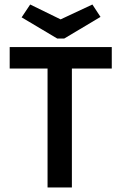

<svg xmlns="http://www.w3.org/2000/svg" viewBox="-20 -832 540 852"><path d="M191 0V-528H23V-623H476V-528H299V0ZM390 -812 426 -757 265 -661H234L76 -755L114 -812L249 -746Z"/></svg>

Font: Inconsolata
Style: Bold
Weight: 700
Monospace: yes
Designer: Raph Levien, Cyreal, Brenton Simpson
Foundry: Raph Levien, Cyreal, Google
Version: Version 3.100; ttfautohint (v1.8.4.7-5d5b)